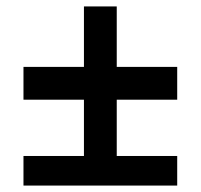

<svg xmlns="http://www.w3.org/2000/svg" viewBox="-20 -579 624 597"><path d="M53 -94H241V-269H53V-371H241V-559H343V-371H531V-269H343V-94H531V-2H53Z"/></svg>

Font: Murecho
Style: Bold
Weight: 700
Designer: Neil Summerour
Foundry: Positype
Version: Version 1.010; ttfautohint (v1.8.3)